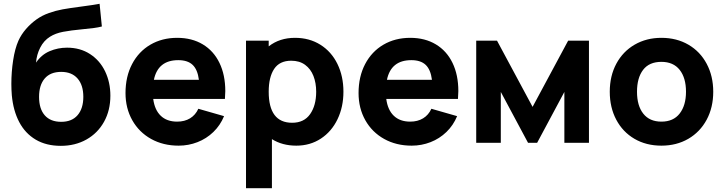

<svg xmlns="http://www.w3.org/2000/svg" viewBox="-20 -755 3830 1015"><path d="M42.5 -251Q40 -282 40 -311.5Q40 -374.5 49.5 -436.5Q59 -498.5 77.5 -540Q92.5 -573 117.5 -601.8Q142.5 -630.5 172.5 -652Q202.5 -673.5 238.8 -686.2Q275 -699 310.8 -705.5Q346.5 -712 404 -719.5Q473 -728.5 506.5 -735L518.5 -615Q500 -610 476.8 -607Q453.5 -604 417.5 -600.5Q354 -594.5 313.5 -586.8Q273 -579 244.5 -561Q211.5 -540.5 192.5 -503Q173.5 -465.5 170.5 -424Q199 -466 242.5 -484.5Q286 -503 334.5 -503Q404 -503 456 -469.2Q508 -435.5 535.8 -377.5Q563.5 -319.5 563.5 -249Q563.5 -171.5 530 -111.2Q496.5 -51 437 -17.5Q377.5 16 301.5 16Q224 16 168.5 -17Q113 -50 81.5 -110Q50 -170 42.5 -251ZM420.5 -243Q420.5 -305 390 -340Q359.5 -375 303.5 -375Q246.5 -375 216.5 -340.2Q186.5 -305.5 186.5 -243Q186.5 -179.5 216.8 -145.2Q247 -111 303.5 -111Q360 -111 390.2 -146.2Q420.5 -181.5 420.5 -243Z M790 -232Q797.5 -174 829.8 -143Q862 -112 916.5 -112Q956 -112 984.8 -129.5Q1013.5 -147 1028.5 -180L1164.5 -141Q1144.5 -92.5 1108 -57.2Q1071.5 -22 1024 -3.5Q976.5 15 924.5 15Q842.5 15 778.8 -20.5Q715 -56 679.2 -119.5Q643.5 -183 643.5 -263Q643.5 -350 678.2 -416.2Q713 -482.5 775 -518.8Q837 -555 916.5 -555Q994.5 -555 1052 -520.5Q1109.5 -486 1140.2 -422.5Q1171 -359 1171 -273.5Q1171 -260 1169 -232ZM793.5 -333H1031.5Q1024.5 -387.5 998.2 -412.2Q972 -437 922.5 -437Q815 -437 793.5 -333Z M1795.5 -270Q1795.5 -189.5 1764.2 -124.5Q1733 -59.5 1676.2 -22.2Q1619.5 15 1546.5 15Q1472.5 15 1417.5 -19.5V240H1280.5V-540H1400.5V-510Q1458 -555 1539.5 -555Q1615.5 -555 1673.8 -518.5Q1732 -482 1763.8 -417Q1795.5 -352 1795.5 -270ZM1651.5 -270Q1651.5 -316.5 1637 -353.5Q1622.5 -390.5 1593 -412.2Q1563.5 -434 1519.5 -434Q1458 -434 1429.2 -390.5Q1400.5 -347 1400.5 -270Q1400.5 -106 1524.5 -106Q1587.5 -106 1619.5 -151.8Q1651.5 -197.5 1651.5 -270Z M2022 -232Q2029.5 -174 2061.8 -143Q2094 -112 2148.5 -112Q2188 -112 2216.8 -129.5Q2245.5 -147 2260.5 -180L2396.5 -141Q2376.5 -92.5 2340 -57.2Q2303.5 -22 2256 -3.5Q2208.5 15 2156.5 15Q2074.5 15 2010.8 -20.5Q1947 -56 1911.2 -119.5Q1875.5 -183 1875.5 -263Q1875.5 -350 1910.2 -416.2Q1945 -482.5 2007 -518.8Q2069 -555 2148.5 -555Q2226.5 -555 2284 -520.5Q2341.5 -486 2372.2 -422.5Q2403 -359 2403 -273.5Q2403 -260 2401 -232ZM2025.5 -333H2263.5Q2256.5 -387.5 2230.2 -412.2Q2204 -437 2154.5 -437Q2047 -437 2025.5 -333Z M2627.5 0H2497.5V-540H2607.5L2795.5 -190L2983.5 -540H3093.5V0H2963.5V-269L2819.5 0H2771.5L2627.5 -269Z M3203.5 -270Q3203.5 -353.5 3238.2 -418.2Q3273 -483 3335.2 -519Q3397.5 -555 3476.5 -555Q3557 -555 3619.2 -518.8Q3681.5 -482.5 3716 -417.5Q3750.5 -352.5 3750.5 -270Q3750.5 -187 3715.8 -122.2Q3681 -57.5 3618.8 -21.2Q3556.5 15 3476.5 15Q3396 15 3334 -21.2Q3272 -57.5 3237.8 -122.2Q3203.5 -187 3203.5 -270ZM3606.5 -270Q3606.5 -343.5 3573 -385.8Q3539.5 -428 3476.5 -428Q3412 -428 3379.8 -385.8Q3347.5 -343.5 3347.5 -270Q3347.5 -196 3380.8 -154Q3414 -112 3476.5 -112Q3540 -112 3573.2 -155Q3606.5 -198 3606.5 -270Z"/></svg>

Font: Hauora ExtraBold
Style: Regular
Weight: 800
Designer: Wayne Shih
Foundry: WCYS
Version: Version 1.001